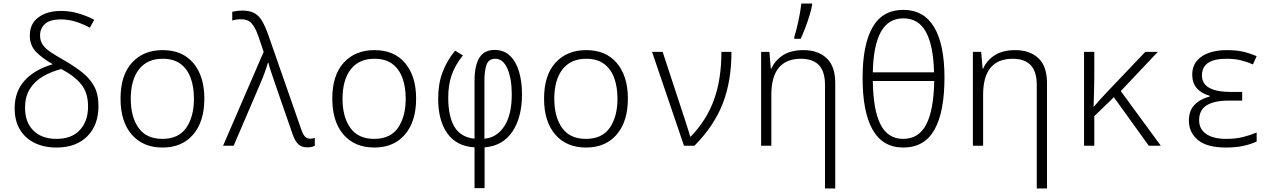

<svg xmlns="http://www.w3.org/2000/svg" viewBox="-20 -826 7240 1088"><path d="M300 10Q229 10 175.5 -16.5Q122 -43 92.5 -92.5Q63 -142 63 -212Q63 -306 118.5 -368.5Q174 -431 279 -462Q218 -497 183.5 -533Q149 -569 149 -625Q149 -692 198 -728Q247 -764 326 -764Q376 -764 423 -750.5Q470 -737 514 -714L489 -669Q451 -690 409.5 -703Q368 -716 326 -716Q263 -716 235 -690.5Q207 -665 207 -625Q207 -593 223.5 -570.5Q240 -548 271 -528Q302 -508 344 -484Q401 -451 444.5 -417Q488 -383 513 -338Q538 -293 538 -225Q538 -117 474.5 -53.5Q411 10 300 10ZM300 -39Q386 -39 432.5 -89Q479 -139 479 -223Q479 -301 439.5 -349Q400 -397 327 -435Q270 -420 223.5 -393Q177 -366 149.5 -322.5Q122 -279 122 -215Q122 -132 170 -85.5Q218 -39 300 -39Z M901 10Q790 10 726.5 -63.5Q663 -137 663 -267Q663 -400 728 -471Q793 -542 902 -542Q1014 -542 1076 -468Q1138 -394 1138 -267Q1138 -138 1075 -64Q1012 10 901 10ZM900 -39Q992 -39 1035.5 -102Q1079 -165 1079 -267Q1079 -333 1060.5 -384Q1042 -435 1003 -464Q964 -493 902 -493Q814 -493 767.5 -433Q721 -373 721 -266Q721 -163 765.5 -101Q810 -39 900 -39Z M1722 9Q1689 9 1670.5 -8.5Q1652 -26 1639 -63L1539 -351Q1529 -381 1518 -413.5Q1507 -446 1501 -470H1498Q1490 -443 1479.5 -414Q1469 -385 1457 -357L1304 0H1244L1474 -532L1443 -624Q1425 -673 1404.5 -695Q1384 -717 1346 -717Q1330 -717 1318 -715Q1306 -713 1296 -710V-759Q1308 -762 1322 -764Q1336 -766 1354 -766Q1394 -766 1420 -752.5Q1446 -739 1464 -709Q1482 -679 1500 -629L1688 -90Q1698 -62 1709.5 -51Q1721 -40 1737 -40Q1744 -40 1751.5 -41.5Q1759 -43 1764 -44V0Q1756 4 1745.5 6.5Q1735 9 1722 9Z M2101 10Q1990 10 1926.5 -63.5Q1863 -137 1863 -267Q1863 -400 1928 -471Q1993 -542 2102 -542Q2214 -542 2276 -468Q2338 -394 2338 -267Q2338 -138 2275 -64Q2212 10 2101 10ZM2100 -39Q2192 -39 2235.5 -102Q2279 -165 2279 -267Q2279 -333 2260.5 -384Q2242 -435 2203 -464Q2164 -493 2102 -493Q2014 -493 1967.5 -433Q1921 -373 1921 -266Q1921 -163 1965.5 -101Q2010 -39 2100 -39Z M2669 9Q2567 3 2515 -70Q2463 -143 2463 -266Q2463 -350 2487 -415Q2511 -480 2559 -539L2603 -512Q2559 -457 2539.5 -401Q2520 -345 2520 -273Q2520 -166 2555.5 -107Q2591 -48 2669 -40V-369Q2669 -453 2696 -498Q2723 -543 2783 -543Q2836 -543 2870.5 -509.5Q2905 -476 2921.5 -419Q2938 -362 2938 -292Q2938 -161 2883.5 -80Q2829 1 2726 9V240H2669ZM2725 -40Q2795 -46 2837.5 -110.5Q2880 -175 2880 -292Q2880 -380 2855.5 -436.5Q2831 -493 2787 -493Q2749 -493 2737 -459Q2725 -425 2725 -367Z M3301 10Q3190 10 3126.5 -63.5Q3063 -137 3063 -267Q3063 -400 3128 -471Q3193 -542 3302 -542Q3414 -542 3476 -468Q3538 -394 3538 -267Q3538 -138 3475 -64Q3412 10 3301 10ZM3300 -39Q3392 -39 3435.5 -102Q3479 -165 3479 -267Q3479 -333 3460.5 -384Q3442 -435 3403 -464Q3364 -493 3302 -493Q3214 -493 3167.5 -433Q3121 -373 3121 -266Q3121 -163 3165.5 -101Q3210 -39 3300 -39Z M3856 0 3675 -532H3735L3858 -158Q3865 -135 3875.5 -103.5Q3886 -72 3891 -52H3894Q3983 -143 4025.5 -259.5Q4068 -376 4068 -532H4125Q4125 -366 4075.5 -239Q4026 -112 3915 0Z M4293 0V-532H4340L4348 -437H4351Q4371 -483 4416 -512.5Q4461 -542 4533 -542Q4615 -542 4664 -496.5Q4713 -451 4713 -356V242H4655V-344Q4655 -421 4620.5 -457Q4586 -493 4519 -493Q4351 -493 4351 -289V0ZM4481 -617Q4493 -654 4504.5 -708Q4516 -762 4521 -806H4582V-797Q4577 -770 4566.5 -736Q4556 -702 4543 -667.5Q4530 -633 4517 -606H4481Z M5098 10Q4983 10 4925.5 -90Q4868 -190 4868 -385Q4868 -573 4924.5 -671.5Q4981 -770 5099 -770Q5215 -770 5273.5 -672Q5332 -574 5332 -386Q5332 -191 5275 -90.5Q5218 10 5098 10ZM5273 -416Q5269 -568 5227 -645Q5185 -722 5099 -722Q5014 -722 4971.5 -645Q4929 -568 4926 -416ZM5098 -39Q5186 -39 5228.5 -120.5Q5271 -202 5274 -367H4926Q4928 -203 4969.5 -121Q5011 -39 5098 -39Z M5493 0V-532H5540L5548 -437H5551Q5571 -483 5616 -512.5Q5661 -542 5733 -542Q5815 -542 5864 -496.5Q5913 -451 5913 -356V242H5855V-344Q5855 -421 5820.5 -457Q5786 -493 5719 -493Q5551 -493 5551 -289V0Z M6123 0V-532H6181V-390Q6181 -350 6179.5 -307Q6178 -264 6177 -222H6179Q6196 -242 6213 -261Q6230 -280 6249 -300L6470 -532H6541L6331 -310L6558 0H6490L6292 -275L6181 -168V0Z M6927 10Q6819 10 6768 -33Q6717 -76 6717 -142Q6717 -199 6749 -232Q6781 -265 6835 -279V-283Q6736 -312 6736 -403Q6736 -450 6762 -481Q6788 -512 6832 -527Q6876 -542 6930 -542Q6987 -542 7025 -533Q7063 -524 7101 -508L7080 -461Q7049 -475 7013 -484Q6977 -493 6930 -493Q6791 -493 6791 -399Q6791 -351 6833 -328Q6875 -305 6954 -305H7019V-256H6943Q6860 -256 6817.5 -229Q6775 -202 6775 -145Q6775 -94 6815.5 -66.5Q6856 -39 6929 -39Q6983 -39 7024 -49.5Q7065 -60 7101 -75V-24Q7072 -10 7029 0Q6986 10 6927 10Z"/></svg>

Font: Noto Sans Mono Light
Style: Regular
Weight: 300
Designer: Monotype Design Team
Foundry: Monotype Imaging Inc.
Version: Version 2.014; ttfautohint (v1.8.4.7-5d5b)